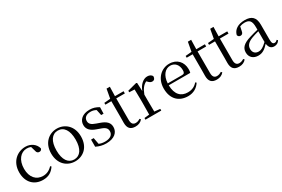

<svg xmlns="http://www.w3.org/2000/svg" viewBox="87 -1720 4093 2783"><g transform="rotate(-30 2133.0 -328.5)"><path d="M297 15C392 15 452 -25 497 -94L481 -107C436 -58 385 -35 325 -35C213 -35 135 -118 135 -262C135 -408 213 -499 315 -499C338 -499 360 -495 382 -486L403 -413C409 -378 425 -364 453 -364C475 -364 489 -375 495 -399C473 -479 399 -531 310 -531C172 -531 48 -430 48 -251C48 -84 150 15 297 15Z M835 15C968 15 1085 -77 1085 -258C1085 -438 964 -531 835 -531C707 -531 586 -437 586 -258C586 -78 703 15 835 15ZM835 -16C736 -16 675 -101 675 -257C675 -413 736 -499 835 -499C934 -499 995 -413 995 -257C995 -101 934 -16 835 -16Z M1355 15C1491 15 1561 -53 1561 -140C1561 -210 1522 -255 1421 -290L1370 -308C1297 -333 1268 -360 1268 -408C1268 -461 1307 -498 1383 -498C1415 -498 1443 -491 1473 -474L1493 -379H1533L1536 -486C1486 -516 1443 -531 1383 -531C1263 -531 1196 -466 1196 -382C1196 -307 1247 -264 1328 -235L1380 -216C1461 -190 1486 -162 1486 -113C1486 -56 1441 -17 1353 -17C1311 -17 1280 -24 1252 -37L1232 -144H1188V-25C1242 1 1291 15 1355 15Z M1843 15C1895 15 1934 -3 1962 -37L1947 -54C1920 -38 1901 -29 1871 -29C1827 -29 1803 -56 1803 -118V-479H1947V-516H1803L1807 -672H1752L1724 -518L1621 -509V-479H1721V-207C1721 -171 1720 -150 1720 -118C1720 -28 1759 15 1843 15Z M2098 0H2280V-28L2185 -38L2183 -229V-322C2213 -403 2250 -451 2303 -476L2312 -467C2335 -443 2352 -429 2378 -429C2413 -429 2429 -451 2430 -486C2420 -515 2388 -531 2350 -531C2283 -531 2216 -473 2183 -382L2177 -520L2164 -528L2010 -488V-462L2098 -458C2100 -408 2101 -358 2101 -289V-229L2099 -37L2015 -28V0Z M2725 15C2815 15 2882 -26 2926 -94L2910 -108C2869 -60 2818 -35 2747 -35C2637 -35 2559 -104 2557 -263H2917C2922 -279 2924 -299 2924 -323C2924 -441 2847 -531 2717 -531C2584 -531 2470 -425 2470 -257C2470 -76 2577 15 2725 15ZM2558 -294C2565 -424 2632 -499 2715 -499C2796 -499 2844 -437 2844 -352C2844 -312 2834 -294 2799 -294Z M3204 15C3256 15 3295 -3 3323 -37L3308 -54C3281 -38 3262 -29 3232 -29C3188 -29 3164 -56 3164 -118V-479H3308V-516H3164L3168 -672H3113L3085 -518L2982 -509V-479H3082V-207C3082 -171 3081 -150 3081 -118C3081 -28 3120 15 3204 15Z M3578 15C3630 15 3669 -3 3697 -37L3682 -54C3655 -38 3636 -29 3606 -29C3562 -29 3538 -56 3538 -118V-479H3682V-516H3538L3542 -672H3487L3459 -518L3356 -509V-479H3456V-207C3456 -171 3455 -150 3455 -118C3455 -28 3494 15 3578 15Z M4166 14C4205 14 4235 -2 4256 -37L4240 -52C4224 -34 4212 -28 4195 -28C4168 -28 4153 -45 4153 -108V-355C4153 -479 4097 -531 3981 -531C3868 -531 3794 -482 3774 -400C3780 -377 3795 -364 3818 -364C3843 -364 3860 -377 3866 -413L3881 -485C3908 -495 3933 -500 3959 -500C4038 -500 4073 -470 4073 -359V-318C4029 -308 3982 -295 3940 -282C3808 -244 3761 -193 3761 -115C3761 -32 3820 15 3899 15C3971 15 4016 -18 4075 -82C4083 -22 4111 14 4166 14ZM4073 -113C4010 -53 3974 -34 3934 -34C3878 -34 3841 -66 3841 -128C3841 -183 3874 -226 3958 -257C3992 -270 4032 -281 4073 -292Z"/></g></svg>

Font: Harano Aji Mincho
Style: Regular
Weight: 400
Foundry: Masamichi Hosoda
Version: HaranoAjiMincho-Regular version 20230610;ttx 4.39.4